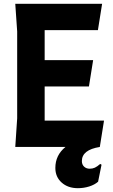

<svg xmlns="http://www.w3.org/2000/svg" viewBox="-20 -770 593 1006"><path d="M505 89 512 93 494 182Q476 198 447.5 207Q419 216 388 216Q336 216 303 186.5Q270 157 270 110Q270 43 323 0H60L70 -150V-605L60 -750H515L493 -612H214V-455H468L446 -317H214V-138H525L503 0Q409 15 409 74Q409 92 420.5 103Q432 114 450 114Q465 114 477 108.5Q489 103 505 89Z"/></svg>

Font: Farro
Style: Bold
Weight: 700
Designer: Aceler Chua
Foundry: Grayscale Limited
Version: Version 1.101